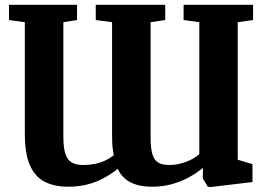

<svg xmlns="http://www.w3.org/2000/svg" viewBox="-20 -763 1114 800"><path d="M1034.5 -743V-679.5L970.5 -670.5V-97.5L1032 -79V-4.5L856.5 16.5L845.5 14.5L825 -19.5L825.5 -63.5Q798.5 -41 765.2 -23.2Q732 -5.5 694.2 4.8Q656.5 15 615 15Q577.5 15 549.2 6.8Q521 -1.5 501.5 -18Q482 -34.5 470.5 -59.5Q440.5 -35.5 408.2 -18.8Q376 -2 340.2 6.5Q304.5 15 264 15Q207.5 15 167 -5.2Q126.5 -25.5 105 -73.8Q83.5 -122 83.5 -205V-670.5L17.5 -679.5V-743H301V-679.5L244 -670.5V-194Q244 -147.5 252.5 -121.8Q261 -96 279.2 -85.8Q297.5 -75.5 327 -75.5Q352 -75.5 374.5 -80Q397 -84.5 416.8 -93.5Q436.5 -102.5 454 -116Q451.5 -128 449.8 -142.2Q448 -156.5 447.5 -172.2Q447 -188 447 -206V-670.5L379 -679.5V-743H668.5V-679.5L607.5 -670.5V-190.5Q607.5 -146.5 614.8 -121.2Q622 -96 639.2 -85.8Q656.5 -75.5 685.5 -75.5Q707 -75.5 729.2 -80.8Q751.5 -86 772.5 -96Q793.5 -106 810.5 -121V-670.5L745 -679.5V-743Z"/></svg>

Font: Merriweather ExtraBold
Style: Regular
Weight: 800
Version: Version 2.100